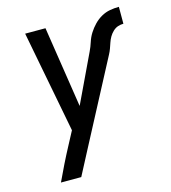

<svg xmlns="http://www.w3.org/2000/svg" viewBox="-110 -617 821 922"><g transform="rotate(-15 300.0 -156.5)"><path d="M79 215Q98 174 118 133.5Q138 93 160 52L195 -14L98 -520H199L261 -117L375 -357Q385 -378 392 -400Q399 -422 411.5 -442Q424 -462 441 -479.5Q458 -497 478.5 -508.5Q499 -520 521.5 -524Q544 -528 566 -528V-444Q552 -444 538.5 -439.5Q525 -435 513.5 -424Q502 -413 494.5 -400Q487 -387 482.5 -373.5Q478 -360 473 -346Q468 -332 461 -319L245 91Q229 122 212.5 153Q196 184 180 215Z"/></g></svg>

Font: Iosevka Md Ex Obl
Style: Regular
Weight: 500
Width: 7
Italic angle: -9°
Monospace: yes
Designer: Belleve Invis
Foundry: Belleve Invis
Version: Version 32.5.0; ttfautohint (v1.8.4)